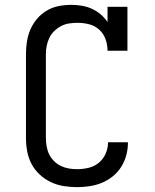

<svg xmlns="http://www.w3.org/2000/svg" viewBox="-20 -763 640 791"><path d="M297 8Q270 8 242 3.5Q214 -1 189 -13Q164 -25 143.5 -44Q123 -63 110 -87.5Q97 -112 92 -139.5Q87 -167 87 -195V-540Q87 -566 91 -592Q95 -618 105.5 -642Q116 -666 133 -686Q150 -706 173 -719.5Q196 -733 222 -738Q248 -743 274 -743Q295 -743 316.5 -739.5Q338 -736 358 -727Q378 -718 394.5 -704Q411 -690 423 -672V-735H505V-554H423Q423 -578 415 -601Q407 -624 389 -640.5Q371 -657 347.5 -663Q324 -669 300 -669Q283 -669 265.5 -666.5Q248 -664 232.5 -656Q217 -648 204 -635.5Q191 -623 183.5 -607.5Q176 -592 172.5 -574.5Q169 -557 169 -540V-195Q169 -178 172 -160.5Q175 -143 182.5 -127.5Q190 -112 202.5 -99.5Q215 -87 230.5 -79.5Q246 -72 263 -69Q280 -66 297 -66Q321 -66 344.5 -71.5Q368 -77 386.5 -92Q405 -107 415 -129.5Q425 -152 425 -175Q425 -176 425 -176.5Q425 -177 425 -177H507Q507 -177 507 -176Q507 -175 507 -174Q507 -148 500 -122.5Q493 -97 479 -75Q465 -53 444.5 -36.5Q424 -20 400 -10Q376 0 349.5 4Q323 8 297 8Z"/></svg>

Font: Iosevka Curly Slab Extended
Style: Regular
Weight: 400
Width: 7
Monospace: yes
Designer: Belleve Invis
Foundry: Belleve Invis
Version: Version 11.1.0; ttfautohint (v1.8.3)